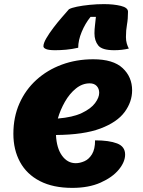

<svg xmlns="http://www.w3.org/2000/svg" viewBox="-20 -888 697 933"><path d="M331 25Q238 25 174 -8Q110 -41 77.5 -100.5Q45 -160 45 -238Q45 -319 74.5 -385.5Q104 -452 157 -500Q210 -548 280.5 -574Q351 -600 433 -600Q530 -600 576 -557Q622 -514 622 -449Q622 -393 585.5 -343.5Q549 -294 468 -263.5Q387 -233 252 -232Q255 -168 281.5 -131.5Q308 -95 348 -95Q368 -95 390 -104.5Q412 -114 427 -138.5Q442 -163 442 -206Q510 -206 549 -191Q588 -176 588 -137Q588 -101 557 -63.5Q526 -26 468.5 -0.5Q411 25 331 25ZM261 -312Q334 -318 378 -339Q422 -360 442 -387Q462 -414 462 -437Q462 -457 450 -470Q438 -483 416 -483Q380 -483 349 -458Q318 -433 295.5 -393.5Q273 -354 261 -312ZM248 -644Q217 -644 204 -649.5Q191 -655 191 -663Q191 -678 205 -702Q219 -726 239.5 -753Q260 -780 281 -804Q302 -828 315 -843Q327 -850 354 -855.5Q381 -861 416 -864.5Q451 -868 485 -868Q532 -868 567 -859.5Q602 -851 602 -831Q602 -796 597 -768.5Q592 -741 592 -708Q592 -691 596 -677Q600 -663 606 -652Q589 -648 571.5 -646Q554 -644 535 -644Q476 -644 457.5 -667Q439 -690 439 -726Q439 -744 441.5 -764.5Q444 -785 446 -806H420Q394 -774 377 -733Q360 -692 360 -656Q329 -649 301 -646.5Q273 -644 248 -644Z"/></svg>

Font: Lemon
Style: Regular
Weight: 400
Designer: Eduardo Rodriguez Tunni
Foundry: Eduardo Rodriguez Tunni
Version: Version 1.003; ttfautohint (v1.8.4.7-5d5b);gftools[0.9.24]